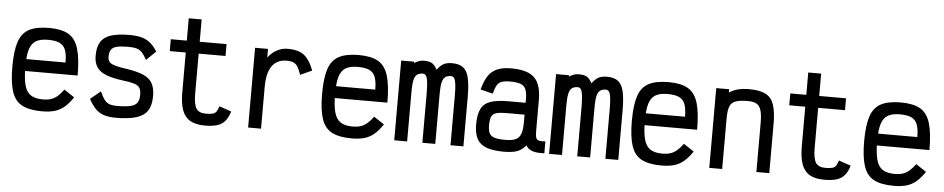

<svg xmlns="http://www.w3.org/2000/svg" viewBox="-43 -1134 7287 1482"><g transform="rotate(5 3600.0 -393.0)"><path d="M303 14Q206 14 149.5 -15.5Q93 -45 69.5 -116Q46 -187 46 -309Q46 -432 69.5 -502.5Q93 -573 149.5 -602.5Q206 -632 303 -632Q399 -632 453.5 -600.5Q508 -569 531 -493Q554 -417 554 -285H75V-377H452Q452 -439 438.5 -474.5Q425 -510 392.5 -525Q360 -540 303 -540Q243 -540 209 -519.5Q175 -499 160.5 -451Q146 -403 146 -318Q146 -227 160.5 -174.5Q175 -122 209 -100Q243 -78 303 -78Q338 -78 364.5 -86.5Q391 -95 414 -114.5Q437 -134 462 -168L542 -115Q509 -66 476 -38Q443 -10 402 2Q361 14 303 14Z M875 14Q821 14 783.5 2Q746 -10 718 -38.5Q690 -67 665 -114L744 -179Q762 -139 778 -117Q794 -95 816.5 -86.5Q839 -78 875 -78Q945 -78 982 -87Q1019 -96 1033.5 -118Q1048 -140 1048 -177Q1048 -214 1036 -233Q1024 -252 992.5 -261.5Q961 -271 902 -278Q825 -288 775.5 -307Q726 -326 702.5 -360.5Q679 -395 679 -449Q679 -516 703 -556Q727 -596 781 -614Q835 -632 925 -632Q982 -632 1020.5 -621.5Q1059 -611 1088 -587Q1117 -563 1142 -522L1069 -451Q1050 -487 1032.5 -506Q1015 -525 990.5 -532.5Q966 -540 925 -540Q867 -540 835 -532Q803 -524 791 -504Q779 -484 779 -449Q779 -412 808.5 -397Q838 -382 908 -372Q997 -360 1049.5 -339Q1102 -318 1125 -280Q1148 -242 1148 -177Q1148 -107 1121.5 -65.5Q1095 -24 1035.5 -5Q976 14 875 14Z M1565 14Q1495 14 1452 -10.5Q1409 -35 1389.5 -88Q1370 -141 1370 -227V-535H1246V-627H1370V-800H1470V-627H1678V-535H1470V-227Q1470 -142 1491 -110Q1512 -78 1565 -78Q1601 -78 1619.5 -83.5Q1638 -89 1647.5 -103Q1657 -117 1665 -144L1759 -112Q1745 -65 1722 -37.5Q1699 -10 1661.5 2Q1624 14 1565 14Z M1900 0V-618H2000V-551Q2013 -570 2035 -588.5Q2057 -607 2087 -619.5Q2117 -632 2152 -632Q2207 -632 2244 -617.5Q2281 -603 2307 -570Q2333 -537 2354 -481L2264 -440Q2251 -480 2237.5 -501.5Q2224 -523 2204.5 -531.5Q2185 -540 2152 -540Q2109 -540 2079.5 -523Q2050 -506 2032.5 -476.5Q2015 -447 2007.5 -408.5Q2000 -370 2000 -327V0Z M2703 14Q2606 14 2549.5 -15.5Q2493 -45 2469.5 -116Q2446 -187 2446 -309Q2446 -432 2469.5 -502.5Q2493 -573 2549.5 -602.5Q2606 -632 2703 -632Q2799 -632 2853.5 -600.5Q2908 -569 2931 -493Q2954 -417 2954 -285H2475V-377H2852Q2852 -439 2838.5 -474.5Q2825 -510 2792.5 -525Q2760 -540 2703 -540Q2643 -540 2609 -519.5Q2575 -499 2560.5 -451Q2546 -403 2546 -318Q2546 -227 2560.5 -174.5Q2575 -122 2609 -100Q2643 -78 2703 -78Q2738 -78 2764.5 -86.5Q2791 -95 2814 -114.5Q2837 -134 2862 -168L2942 -115Q2909 -66 2876 -38Q2843 -10 2802 2Q2761 14 2703 14Z M3032 0V-618H3132V-608Q3155 -621 3171 -626.5Q3187 -632 3208 -632Q3249 -632 3270.5 -619Q3292 -606 3310 -571Q3336 -606 3361 -619Q3386 -632 3426 -632Q3480 -632 3511 -609Q3542 -586 3555 -531.5Q3568 -477 3568 -383V0H3468V-383Q3468 -439 3464 -471.5Q3460 -504 3451 -518Q3442 -532 3426 -532Q3397 -532 3380.5 -519Q3364 -506 3357 -475Q3350 -444 3350 -391V0H3250V-377Q3250 -435 3246 -469Q3242 -503 3233 -517.5Q3224 -532 3208 -532Q3179 -532 3162.5 -519Q3146 -506 3139 -475Q3132 -444 3132 -391V0Z M3884 14Q3798 14 3747 -5Q3696 -24 3673.5 -66Q3651 -108 3651 -178Q3651 -256 3673.5 -299.5Q3696 -343 3747 -360Q3798 -377 3884 -377H4017V-409Q4017 -455 4005.5 -481.5Q3994 -508 3965.5 -519Q3937 -530 3884 -530Q3842 -530 3818.5 -521.5Q3795 -513 3782 -490Q3769 -467 3758 -425L3662 -449Q3679 -514 3705 -554Q3731 -594 3774 -613Q3817 -632 3884 -632Q3971 -632 4022 -608Q4073 -584 4095 -534.5Q4117 -485 4117 -409V-168Q4117 -131 4123 -114.5Q4129 -98 4146 -94.5Q4163 -91 4195 -93V-1Q4138 2 4103.5 -9Q4069 -20 4052 -50Q4034 -27 4010.5 -12.5Q3987 2 3956 8Q3925 14 3884 14ZM3884 -78Q3937 -78 3965.5 -91Q3994 -104 4005.5 -136.5Q4017 -169 4017 -226V-285H3884Q3831 -285 3802 -278Q3773 -271 3762 -248.5Q3751 -226 3751 -178Q3751 -140 3762 -118Q3773 -96 3802 -87Q3831 -78 3884 -78Z M4232 0V-618H4332V-608Q4355 -621 4371 -626.5Q4387 -632 4408 -632Q4449 -632 4470.5 -619Q4492 -606 4510 -571Q4536 -606 4561 -619Q4586 -632 4626 -632Q4680 -632 4711 -609Q4742 -586 4755 -531.5Q4768 -477 4768 -383V0H4668V-383Q4668 -439 4664 -471.5Q4660 -504 4651 -518Q4642 -532 4626 -532Q4597 -532 4580.5 -519Q4564 -506 4557 -475Q4550 -444 4550 -391V0H4450V-377Q4450 -435 4446 -469Q4442 -503 4433 -517.5Q4424 -532 4408 -532Q4379 -532 4362.5 -519Q4346 -506 4339 -475Q4332 -444 4332 -391V0Z M5103 14Q5006 14 4949.5 -15.5Q4893 -45 4869.5 -116Q4846 -187 4846 -309Q4846 -432 4869.5 -502.5Q4893 -573 4949.5 -602.5Q5006 -632 5103 -632Q5199 -632 5253.5 -600.5Q5308 -569 5331 -493Q5354 -417 5354 -285H4875V-377H5252Q5252 -439 5238.5 -474.5Q5225 -510 5192.5 -525Q5160 -540 5103 -540Q5043 -540 5009 -519.5Q4975 -499 4960.5 -451Q4946 -403 4946 -318Q4946 -227 4960.5 -174.5Q4975 -122 5009 -100Q5043 -78 5103 -78Q5138 -78 5164.5 -86.5Q5191 -95 5214 -114.5Q5237 -134 5262 -168L5342 -115Q5309 -66 5276 -38Q5243 -10 5202 2Q5161 14 5103 14Z M5473 0V-618H5573V-592Q5600 -611 5637 -621.5Q5674 -632 5728 -632Q5808 -632 5854 -609Q5900 -586 5919 -531Q5938 -476 5938 -380V0H5838V-380Q5838 -441 5828 -476Q5818 -511 5794 -525.5Q5770 -540 5728 -540Q5664 -540 5630.5 -528Q5597 -516 5585 -484Q5573 -452 5573 -391V0Z M6365 14Q6295 14 6252 -10.5Q6209 -35 6189.5 -88Q6170 -141 6170 -227V-535H6046V-627H6170V-800H6270V-627H6478V-535H6270V-227Q6270 -142 6291 -110Q6312 -78 6365 -78Q6401 -78 6419.5 -83.5Q6438 -89 6447.5 -103Q6457 -117 6465 -144L6559 -112Q6545 -65 6522 -37.5Q6499 -10 6461.5 2Q6424 14 6365 14Z M6903 14Q6806 14 6749.5 -15.5Q6693 -45 6669.5 -116Q6646 -187 6646 -309Q6646 -432 6669.5 -502.5Q6693 -573 6749.5 -602.5Q6806 -632 6903 -632Q6999 -632 7053.5 -600.5Q7108 -569 7131 -493Q7154 -417 7154 -285H6675V-377H7052Q7052 -439 7038.5 -474.5Q7025 -510 6992.5 -525Q6960 -540 6903 -540Q6843 -540 6809 -519.5Q6775 -499 6760.5 -451Q6746 -403 6746 -318Q6746 -227 6760.5 -174.5Q6775 -122 6809 -100Q6843 -78 6903 -78Q6938 -78 6964.5 -86.5Q6991 -95 7014 -114.5Q7037 -134 7062 -168L7142 -115Q7109 -66 7076 -38Q7043 -10 7002 2Q6961 14 6903 14Z"/></g></svg>

Font: Victor Mono Thin
Style: Regular
Weight: 100
Monospace: yes
Designer: Rune Bjørnerås
Version: Version 1.561;gftools[0.9.30]